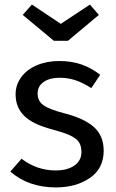

<svg xmlns="http://www.w3.org/2000/svg" viewBox="-20 -805 507 837"><path d="M417 -479 378 -421Q342 -444 309.5 -455Q277 -466 241 -466Q196 -466 170 -447.5Q144 -429 144 -397Q144 -365 168.5 -347Q193 -329 257 -312Q345 -290 388.5 -252Q432 -214 432 -148Q432 -70 371.5 -29Q311 12 224 12Q104 12 25 -57L74 -113Q141 -62 222 -62Q274 -62 304.5 -83.5Q335 -105 335 -142Q335 -169 324 -185.5Q313 -202 286 -214.5Q259 -227 207 -241Q123 -263 85.5 -300Q48 -337 48 -394Q48 -435 72.5 -468.5Q97 -502 140.5 -520.5Q184 -539 238 -539Q292 -539 335 -524Q378 -509 417 -479ZM411 -740 276 -627H215L79 -740L119 -785L245 -701L372 -785Z"/></svg>

Font: FiraGOUPP
Style: Medium
Weight: 400
Designer: bBox Type
Foundry: bBox Type GmbH
Version: Version 1.001